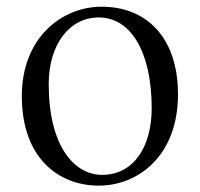

<svg xmlns="http://www.w3.org/2000/svg" viewBox="-20 -551 610 585"><path d="M281.1 14.6C399.7 14.6 522.3 -75.2 522.3 -263.4C522.3 -438.8 424.6 -530.6 289.5 -530.6C170.3 -530.6 46.5 -438.1 46.5 -258C46.5 -69.7 158.2 14.6 281.1 14.6ZM291 -18.2C206.6 -18.2 128.4 -105.3 128.4 -294.9C128.4 -414.6 190.9 -497.8 280.8 -497.8C379.8 -497.8 442.2 -390.9 442.2 -220.9C442.2 -106.1 388.8 -18.2 291 -18.2Z"/></svg>

Font: Source Han Serif CN VF
Style: Regular
Weight: 250
Designer: Ryoko NISHIZUKA 西塚涼子 (kana & ideographs); Frank Grießhammer (Latin, Greek & Cyrillic); Wenlong ZHANG 张文龙 (bopomofo); San
Foundry: Adobe
Version: Version 2.002;hotconv 1.1.0;makeotfexe 2.6.0